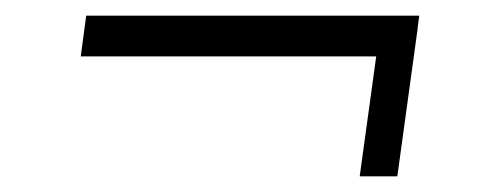

<svg xmlns="http://www.w3.org/2000/svg" viewBox="-20 -396 615 245"><path d="M439 -171 465 -360H513L487 -171ZM90 -376H515L508 -324H83Z"/></svg>

Font: Pathway Extreme 28pt Light
Style: Italic
Weight: 300
Italic angle: -8°
Designer: Eduardo Rodriguez Tunni
Foundry: Eduardo Rodriguez Tunni
Version: Version 1.001;gftools[0.9.26]